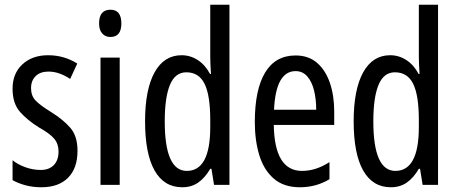

<svg xmlns="http://www.w3.org/2000/svg" viewBox="-20 -780 1932 810"><path d="M307 -144Q307 -70 267 -30Q227 10 155 10Q118 10 87 1.5Q56 -7 33 -20V-104Q55 -86 87 -74.5Q119 -63 152 -63Q187 -63 207 -83.5Q227 -104 227 -141Q227 -173 208.5 -195Q190 -217 145 -242Q95 -273 64 -308.5Q33 -344 33 -406Q33 -470 74.5 -508.5Q116 -547 183 -547Q250 -547 306 -512L276 -447Q255 -461 232 -469.5Q209 -478 184 -478Q150 -478 130.5 -459Q111 -440 111 -408Q111 -376 130 -356Q149 -336 196 -307Q246 -276 276.5 -241Q307 -206 307 -144Z M446 -739Q492 -739 492 -681Q492 -624 446 -624Q424 -624 411 -639Q398 -654 398 -681Q398 -739 446 -739ZM485 -537V0H404V-537Z M749 10Q672 10 632 -61Q592 -132 592 -268Q592 -402 632 -474.5Q672 -547 746 -547Q783 -547 814.5 -526.5Q846 -506 866 -468H870Q867 -513 867 -542V-760H948V0H883L872 -68H867Q845 -30 816.5 -10Q788 10 749 10ZM768 -59Q867 -59 867 -244V-274Q867 -378 843 -426.5Q819 -475 766 -475Q719 -475 697 -422Q675 -369 675 -268Q675 -59 768 -59Z M1227 -546Q1282 -546 1318 -514.5Q1354 -483 1372 -429.5Q1390 -376 1390 -309V-253H1135Q1138 -59 1254 -59Q1283 -59 1311.5 -68Q1340 -77 1370 -96V-24Q1314 10 1245 10Q1177 10 1135 -26.5Q1093 -63 1074 -125Q1055 -187 1055 -265Q1055 -402 1098.5 -474Q1142 -546 1227 -546ZM1227 -480Q1186 -480 1163 -440Q1140 -400 1136 -317H1314Q1314 -361 1305 -398Q1296 -435 1276.5 -457.5Q1257 -480 1227 -480Z M1629 10Q1552 10 1512 -61Q1472 -132 1472 -268Q1472 -402 1512 -474.5Q1552 -547 1626 -547Q1663 -547 1694.5 -526.5Q1726 -506 1746 -468H1750Q1747 -513 1747 -542V-760H1828V0H1763L1752 -68H1747Q1725 -30 1696.5 -10Q1668 10 1629 10ZM1648 -59Q1747 -59 1747 -244V-274Q1747 -378 1723 -426.5Q1699 -475 1646 -475Q1599 -475 1577 -422Q1555 -369 1555 -268Q1555 -59 1648 -59Z"/></svg>

Font: Noto Sans Khmer UI ExtraCondensed
Style: Regular
Weight: 400
Width: 2
Designer: Danh Hong and the Monotype Design Team
Foundry: Monotype Imaging Inc.
Version: Version 2.002; ttfautohint (v1.8.4.7-5d5b)